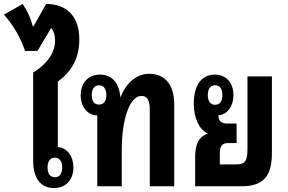

<svg xmlns="http://www.w3.org/2000/svg" viewBox="-65 -944 1458 973"><path d="M337 -745C337 -857 277 -924 169 -924L105 -811H101C91 -851 74 -888 50 -924L-45 -870C0 -819 37 -759 62 -686H125L194 -802C207 -788 214 -766 214 -737C214 -671 166 -615 103 -576V-128C103 -35 146 9 208 9C271 9 307 -35 307 -95C307 -152 276 -195 228 -199V-530C295 -581 337 -644 337 -745ZM213 -145C238 -145 250 -125 250 -95C250 -65 238 -46 213 -46C189 -46 176 -65 176 -95C176 -126 189 -145 213 -145Z M428 0H552V-185C552 -333 590 -458 652 -458C684 -458 694 -430 694 -388V0H818V-412C818 -509 777 -570 690 -570C625 -570 573 -521 545 -450C539 -529 498 -566 442 -566C380 -566 344 -522 344 -462C344 -404 377 -360 428 -359ZM437 -414C412 -414 400 -433 400 -462C400 -492 412 -512 437 -512C461 -512 474 -492 474 -462C474 -432 461 -414 437 -414Z M924 0H1159C1285 0 1313 -68 1313 -172V-557H1189V-186C1189 -122 1172 -111 1132 -111H1049V-168C1049 -205 1063 -219 1090 -219H1134V-318H1084C1057 -318 1042 -333 1042 -356V-360C1089 -364 1118 -407 1118 -462C1118 -522 1083 -566 1024 -566C959 -566 917 -516 917 -418C917 -349 943 -288 987 -268V-266C939 -251 924 -206 924 -150ZM1025 -413C1001 -413 988 -432 988 -462C988 -492 1001 -512 1025 -512C1050 -512 1062 -492 1062 -462C1062 -432 1050 -413 1025 -413Z"/></svg>

Font: Noto Sans Thai Looped ExtraCondensed
Style: Bold
Weight: 700
Width: 2
Designer: Sasikarn Vongin, Ben Mitchell
Foundry: The Fontpad Ltd
Version: Version 1.001